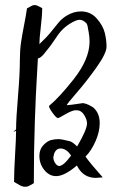

<svg xmlns="http://www.w3.org/2000/svg" viewBox="-20 -711 462 740"><path d="M203.1 -255.9Q197.3 -255.9 183.1 -275.4Q168.9 -294.9 168.9 -301.8L169.9 -303.7Q207 -334 263.7 -405.3Q325.2 -483.4 325.2 -550.8Q325.2 -570.3 321.3 -589.8Q320.3 -593.8 319.3 -600.1Q318.4 -606.4 317.9 -608.4Q317.4 -610.4 316.4 -614.3Q315.4 -618.2 313.5 -620.6Q311.5 -623 308.6 -625.5Q305.7 -627.9 300.8 -630.9Q293.9 -634.8 287.1 -634.8Q273.4 -634.8 248.5 -619.1Q223.6 -603.5 206.1 -580.1Q200.2 -572.3 187.5 -553.2Q174.8 -534.2 165 -522.5Q161.1 -518.6 155.8 -511.2Q150.4 -503.9 147 -500Q143.6 -496.1 138.2 -491.7Q132.8 -487.3 126 -485.4Q126 -476.6 122.1 -415.5Q118.2 -354.5 114.3 -243.7Q110.4 -132.8 110.4 -4.9Q108.4 -3.9 97.7 2.4Q86.9 8.8 79.1 8.8H77.1Q69.3 8.8 62.5 5.9Q55.7 2.9 47.9 -2Q40 -6.8 34.2 -9.8Q34.2 -49.8 38.1 -114.7Q42 -179.7 42 -207Q40 -206.1 36.6 -204.6Q33.2 -203.1 31.2 -203.1Q32.2 -204.1 35.2 -206.5Q38.1 -209 40 -210.4Q42 -211.9 42 -213.9Q42 -252.9 49.3 -339.4Q56.6 -425.8 56.6 -481.4Q56.6 -516.6 61 -546.9Q65.4 -577.1 72.8 -614.3Q80.1 -651.4 84 -678.7Q87.9 -680.7 93.8 -684.1Q99.6 -687.5 104 -689.5Q108.4 -691.4 114.3 -691.4Q121.1 -691.4 130.4 -686Q139.6 -680.7 142.6 -679.7Q142.6 -651.4 137.2 -606.4Q131.8 -561.5 131.8 -541Q159.2 -566.4 176.8 -588.4Q194.3 -610.4 206.1 -624.5Q217.8 -638.7 236.3 -650.4Q263.7 -667 292 -667Q329.1 -667 353 -639.6Q377 -612.3 383.8 -584.5Q390.6 -556.6 390.6 -531.2Q390.6 -505.9 352.5 -452.1Q314.5 -398.4 275.9 -354Q237.3 -309.6 237.3 -305.7H239.3Q243.2 -305.7 257.8 -307.6Q272.5 -309.6 285.2 -311.5L298.8 -313.5Q303.7 -313.5 312.5 -310.5Q321.3 -307.6 334 -300.3Q346.7 -293 355.5 -276.4Q364.3 -259.8 364.3 -236.3Q364.3 -203.1 348.1 -166.5Q332 -129.9 309.6 -107.4Q328.1 -81.1 376 -27.3Q371.1 -27.3 362.3 -26.4Q353.5 -25.4 349.6 -25.4Q299.8 -25.4 276.4 -73.2Q228.5 -32.2 196.3 -32.2Q169.9 -32.2 150.9 -55.7Q131.8 -79.1 131.8 -110.4Q131.8 -135.7 147.5 -151.9Q163.1 -168 177.7 -171.4Q192.4 -174.8 205.1 -174.8Q216.8 -174.8 248 -167Q259.8 -164.1 277.3 -146.5Q315.4 -211.9 315.4 -235.4Q315.4 -250 304.2 -268.1Q293 -286.1 275.4 -286.1H268.6Q252.9 -283.2 230 -269.5Q207 -255.9 203.1 -255.9ZM212.9 -138.7Q202.1 -138.7 195.3 -130.4Q188.5 -122.1 187.5 -113.3L185.5 -105.5Q185.5 -92.8 192.9 -82Q200.2 -71.3 208 -71.3Q224.6 -71.3 253.9 -111.3Q236.3 -138.7 212.9 -138.7Z"/></svg>

Font: Shelly2023
Style: Regular
Weight: 400
Version: Version 0.2